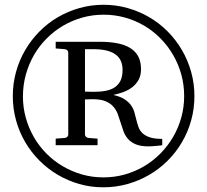

<svg xmlns="http://www.w3.org/2000/svg" viewBox="-20 -757 877 813"><path d="M499 -460.9Q499 -481.4 492.2 -497.8Q485.4 -514.2 470.2 -525.6Q455.1 -537.1 431.4 -543Q407.7 -548.8 374 -548.8H339.8V-369.1Q340.3 -369.1 344.7 -368.9Q349.1 -368.7 355 -368.7Q360.8 -368.7 366.9 -368.4Q373 -368.2 377 -368.2Q406.7 -368.2 429.4 -372.8Q452.1 -377.4 467.5 -388.4Q482.9 -399.4 491 -417Q499 -434.6 499 -460.9ZM667 -142.1Q664.6 -141.6 658.2 -140.9Q651.9 -140.1 643.6 -139.4Q635.3 -138.7 626 -137.9Q616.7 -137.2 608.9 -137.2Q575.7 -137.2 555.2 -145.8Q534.7 -154.3 522.2 -168.5Q509.8 -182.6 503.2 -200.4Q496.6 -218.3 491 -237.1Q485.4 -255.9 478.8 -273.7Q472.2 -291.5 459.7 -305.7Q447.3 -319.8 426.8 -328.4Q406.2 -336.9 373 -336.9Q361.8 -336.9 351.6 -336.4Q341.3 -335.9 339.8 -335.9V-187Q339.8 -182.6 343.8 -178.2Q347.7 -173.8 355 -172.9L393.1 -169.9V-142.1H215.8V-169.9L253.9 -172.9Q261.7 -173.8 265.4 -178.2Q269 -182.6 269 -187V-535.2Q269 -539.6 265.4 -543.7Q261.7 -547.9 253.9 -548.8L215.8 -551.8V-580.1H401.9Q442.9 -580.1 475.3 -574Q507.8 -567.9 530.5 -554.2Q553.2 -540.5 565.2 -518.3Q577.1 -496.1 577.1 -463.9Q577.1 -438.5 567.4 -420.2Q557.6 -401.9 541.5 -388.9Q525.4 -376 504.2 -367.9Q482.9 -359.9 460 -355Q489.7 -348.1 507.3 -336.7Q524.9 -325.2 534.9 -311Q544.9 -296.9 549.3 -280.8Q553.7 -264.6 557.6 -248.8Q561.5 -232.9 566.7 -218.5Q571.8 -204.1 583.3 -193.1Q594.7 -182.1 614.5 -175.5Q634.3 -168.9 667 -168.9ZM759.8 -350.1Q759.8 -397.9 747.6 -441.9Q735.4 -485.8 713.1 -524.2Q690.9 -562.5 659.9 -594Q628.9 -625.5 591.1 -647.9Q553.2 -670.4 509.5 -682.6Q465.8 -694.8 418.9 -694.8Q372.1 -694.8 328.6 -682.6Q285.2 -670.4 247.3 -648.2Q209.5 -626 178 -594.5Q146.5 -563 124.3 -524.7Q102.1 -486.3 89.6 -441.7Q77.1 -397 77.1 -348.1Q77.1 -301.3 89.4 -257.8Q101.6 -214.4 123.5 -176.3Q145.5 -138.2 176.5 -106.9Q207.5 -75.7 245.6 -53.2Q283.7 -30.8 327.1 -18.3Q370.6 -5.9 418 -5.9Q465.3 -5.9 509 -18.3Q552.7 -30.8 590.6 -53.2Q628.4 -75.7 659.7 -107.4Q690.9 -139.2 713.1 -177.2Q735.4 -215.3 747.6 -259.3Q759.8 -303.2 759.8 -350.1ZM803.2 -350.1Q803.2 -296.9 789.6 -247.6Q775.9 -198.2 750.7 -155.3Q725.6 -112.3 690.4 -77.1Q655.3 -42 612.3 -16.8Q569.3 8.3 519.8 22.2Q470.2 36.1 417 36.1Q364.3 36.1 315.7 22.2Q267.1 8.3 224.6 -16.8Q182.1 -42 147 -77.1Q111.8 -112.3 86.7 -155.3Q61.5 -198.2 47.9 -247.6Q34.2 -296.9 34.2 -350.1Q34.2 -403.3 47.9 -452.6Q61.5 -502 86.7 -544.9Q111.8 -587.9 146.7 -623.3Q181.6 -658.7 224.4 -683.8Q267.1 -709 316.4 -722.9Q365.7 -736.8 418.9 -736.8Q471.2 -736.8 520.3 -722.9Q569.3 -709 612.1 -684.1Q654.8 -659.2 689.9 -623.8Q725.1 -588.4 750.2 -545.4Q775.4 -502.4 789.3 -452.9Q803.2 -403.3 803.2 -350.1Z"/></svg>

Font: Charis SIL Am
Style: Regular
Weight: 400
Foundry: SIL International
Version: Version 5.000